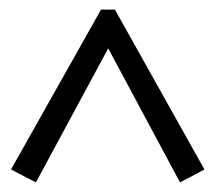

<svg xmlns="http://www.w3.org/2000/svg" viewBox="-20 -607 451 401"><path d="M55 -226 3 -253 191 -587H220L407 -253L356 -226L206 -506Z"/></svg>

Font: Piazzolla SC
Style: Regular
Weight: 400
Designer: Juan Pablo del Peral
Foundry: Huerta Tipografica
Version: Version 1.330